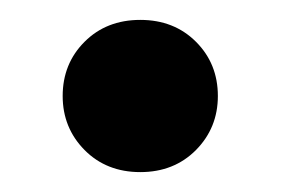

<svg xmlns="http://www.w3.org/2000/svg" viewBox="-20 -163 282 193"><path d="M121 -143Q155 -143 177 -121Q199 -99 199 -66.5Q199 -34.5 177 -12.2Q155 10 121 10Q87 10 65 -12.2Q43 -34.5 43 -66.5Q43 -99 65 -121Q87 -143 121 -143Z"/></svg>

Font: Newsreader 72pt Medium
Style: Regular
Weight: 500
Designer: Hugues Gentile
Foundry: Production Type
Version: Version 1.003; ttfautohint (v1.8.3)